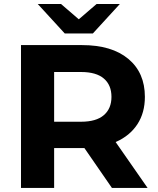

<svg xmlns="http://www.w3.org/2000/svg" viewBox="-20 -921 775 941"><path d="M82.9 0V-700H381.6Q528.1 -700 609.1 -632.3Q690.1 -564.6 690.1 -446.3Q690.1 -368.3 653.2 -311.9Q616.3 -255.5 548.1 -225.4Q479.9 -195.3 385.6 -195.3H172.9L245.3 -265.8V0ZM528.5 0 352.9 -254.4H526.2L703.3 0ZM245.3 -248.2 172.9 -324.4H377.2Q451.5 -324.4 488.9 -356.7Q526.3 -388.9 526.3 -446.3Q526.3 -504.2 488.9 -536.1Q451.5 -568.1 377.2 -568.1H172.9L245.3 -644.9ZM297.4 -757 165.1 -901.3H279.2L417.6 -782.2H314.8L453.2 -901.3H567.3L435.1 -757Z"/></svg>

Font: Montserrat Thin
Style: Regular
Weight: 100
Designer: Julieta Ulanovsky
Foundry: Julieta Ulanovsky
Version: Version 9.000